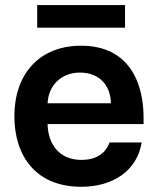

<svg xmlns="http://www.w3.org/2000/svg" viewBox="-20 -714 611 743"><path d="M294.4 8.8C418 8.8 510.3 -53.7 528.3 -162.6H403.8C387.7 -117.7 349.1 -95.2 294.9 -95.2C211.9 -95.2 166 -153.3 164.1 -233.9H535.6V-259.3C535.6 -385.3 485.8 -537.1 293.5 -537.1C130.9 -537.1 35.6 -425.8 35.6 -264.6C35.6 -112.8 116.7 8.8 294.4 8.8ZM124 -606.9H463.9V-694.3H124ZM164.1 -314.5C168 -387.2 220.2 -433.1 289.6 -433.1C358.4 -433.1 407.7 -390.1 409.2 -314.5Z"/></svg>

Font: Wand UI Pro Bold
Style: Regular
Weight: 700
Designer: Andreas Faust
Version: Version 1.003;FEAKit 1.0